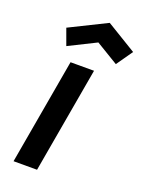

<svg xmlns="http://www.w3.org/2000/svg" viewBox="-152 -887 724 960"><g transform="rotate(20 210.0 -407.0)"><path d="M240.5 -703 96 -631 64.5 -717.5 260.5 -814.5 420 -717.5 359.5 -631ZM268.5 -562.5 170 0H45L143.5 -562.5Z"/></g></svg>

Font: Russisch Sans
Style: Bold Italic
Weight: 700
Italic angle: -10°
Designer: Michael Sharanda (font) & Cristiano Sobral (main changes)
Foundry: Michael Sharanda
Version: Version 2.00;September 8, 2020;FontCreator 13.0.0.2681 64-bi